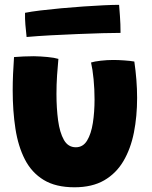

<svg xmlns="http://www.w3.org/2000/svg" viewBox="-20 -744 629 794"><path d="M356.5 -485.5Q370.5 -490 396.8 -493Q423 -496 448.5 -496Q469 -496 494 -494.2Q519 -492.5 535.5 -489.5Q541 -452 544 -414Q547 -376 547 -339Q547 -263 533.8 -196Q520.5 -129 490.5 -78Q460.5 -27 410.8 1.8Q361 30.5 288 30.5Q210.5 30.5 160.8 0.2Q111 -30 83 -84.5Q55 -139 43.8 -212Q32.5 -285 32.5 -370.5Q32.5 -403.5 34 -438.2Q35.5 -473 38 -508Q53 -509.5 76.8 -510.5Q100.5 -511.5 120 -511.5Q148.5 -511 176.8 -508.2Q205 -505.5 221.5 -500.5Q218.5 -470 216 -432.2Q213.5 -394.5 213.5 -355.5Q213.5 -297 220.2 -246.5Q227 -196 244.2 -165.5Q261.5 -135 293.5 -135Q323.5 -135 340.2 -162.8Q357 -190.5 364 -235.5Q371 -280.5 371 -332.5Q371 -375.5 367 -416.5Q363 -457.5 356.5 -485.5ZM478.5 -608Q451.5 -608 404.5 -606.8Q357.5 -605.5 301.2 -603.2Q245 -601 189.5 -598Q134 -595 90 -591Q87 -617 85 -641.5Q83 -666 83.5 -691Q108 -696 147.5 -700.8Q187 -705.5 233 -709.8Q279 -714 324.8 -717.2Q370.5 -720.5 409.2 -722.2Q448 -724 472.5 -724Q473.5 -711 476 -677.8Q478.5 -644.5 478.5 -608Z"/></svg>

Font: Grandstander ExtraBold
Style: Regular
Weight: 800
Designer: Tyler Finck
Foundry: Etcetera Type Co
Version: Version 1.200; ttfautohint (v1.8.3)